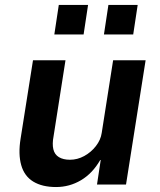

<svg xmlns="http://www.w3.org/2000/svg" viewBox="-20 -744 644 774"><path d="M206 10Q150 10 114 -12Q78 -34 65.5 -78.5Q53 -123 63 -185L113 -501H244L196 -195Q190 -164 195 -142.5Q200 -121 217.5 -110.5Q235 -100 262 -100Q292 -100 319.5 -115Q347 -130 366.5 -155Q386 -180 390 -208L436 -501H567L488 0H371L386 -99H384Q353 -45 306.5 -17.5Q260 10 206 10ZM399 -605 417 -724H535L517 -605ZM199 -605 217 -724H335L317 -605Z"/></svg>

Font: Nunito Sans 7pt SemiCondensed
Style: Bold Italic
Weight: 700
Width: 4
Italic angle: -9°
Designer: Vernon Adams
Foundry: Vernon Adams
Version: Version 3.101;gftools[0.9.27]